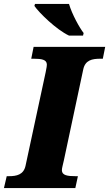

<svg xmlns="http://www.w3.org/2000/svg" viewBox="-44 -951 552 971"><path d="M305 -771H376L379 -784C359 -809 320 -879 305 -931H133L130 -921C154 -886 241 -801 305 -771ZM-24 0H337L350 -60H337C298 -60 269 -64 269 -90C269 -102 274 -116 279 -140L377 -600C387 -647 422 -654 463 -654H476L488 -714H126L114 -654H126C166 -654 193 -650 193 -624C193 -620 192 -609 187 -586L85 -112C75 -67 39 -60 2 -60H-10Z"/></svg>

Font: Noto Serif SemiCondensed Black
Style: Italic
Weight: 900
Width: 4
Italic angle: -12°
Designer: Monotype Design Team
Foundry: Monotype Imaging Inc.
Version: Version 2.014